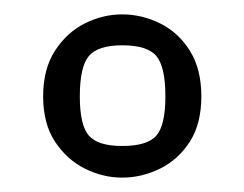

<svg xmlns="http://www.w3.org/2000/svg" viewBox="-20 -599 340 267"><path d="M150 -352Q123 -352 98 -364.5Q73 -377 56.5 -402Q40 -427 40 -465Q40 -503 56.5 -528.5Q73 -554 98 -566.5Q123 -579 150 -579Q177 -579 202.5 -566.5Q228 -554 244 -528.5Q260 -503 260 -465Q260 -427 244 -402Q228 -377 202.5 -364.5Q177 -352 150 -352ZM150 -396Q185 -396 197.5 -410.5Q210 -425 210 -465Q210 -506 197.5 -521Q185 -536 150 -536Q116 -536 103.5 -521Q91 -506 91 -465Q91 -425 103.5 -410.5Q116 -396 150 -396Z"/></svg>

Font: Texturina 72pt Light
Style: Regular
Weight: 300
Designer: Guillermo Torres Carreño
Foundry: Omnibus-Type
Version: Version 1.002; ttfautohint (v1.8.3)